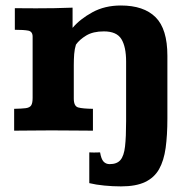

<svg xmlns="http://www.w3.org/2000/svg" viewBox="-20 -473 699 695"><path d="M418 201.7Q388.2 201.7 357.7 198.7Q327.1 195.8 303.2 189.9V78.6Q307.1 79.1 320.1 79.1Q333 79.1 342.3 78.6Q346.2 102.5 354.7 111.8Q363.3 121.1 377 121.1Q403.3 121.1 416 106.2Q428.7 91.3 432.6 57.1Q436.5 22.9 436.5 -34.2V-250Q436.5 -303.7 419.4 -331.5Q402.3 -359.4 356 -359.4Q316.9 -359.4 292.2 -344.5Q267.6 -329.6 254.9 -311.5Q250 -295.9 248.5 -277.1Q247.1 -258.3 247.1 -236.3V-116.2Q247.1 -88.4 263.2 -84Q279.3 -79.6 316.4 -79.1V0Q280.8 0 247.3 -0.5Q213.9 -1 166 -1Q125.5 -1 94 -0.5Q62.5 0 31.2 0V-79.1Q59.1 -79.6 73.5 -81.5Q87.9 -83.5 93 -91.8Q98.1 -100.1 98.1 -118.7V-340.3Q98.1 -358.9 82.3 -362.1Q66.4 -365.2 33.7 -365.2V-443.4Q54.7 -443.4 73.7 -443.1Q92.8 -442.9 110.4 -442.9Q143.6 -442.9 175.8 -443.4Q208 -443.8 242.7 -445.3V-372.1Q270 -404.3 314.7 -428.7Q359.4 -453.1 417.5 -453.1Q500.5 -453.1 543.2 -410.6Q585.9 -368.2 585.9 -271V-43.5Q585.9 16.6 579.6 62.5Q573.2 108.4 555.9 139.2Q538.6 169.9 505.4 185.8Q472.2 201.7 418 201.7Z"/></svg>

Font: Kameron
Style: Bold
Weight: 700
Designer: Vernon Adams
Foundry: Vernon Adams
Version: Version 1.100